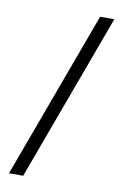

<svg xmlns="http://www.w3.org/2000/svg" viewBox="-86 -785 535 853"><g transform="rotate(10 181.5 -358.5)"><path d="M81 19Q151 -171 220 -358.5Q289 -546 359 -736H295Q225 -546 156 -358.5Q87 -171 17 19Z"/></g></svg>

Font: Josefin Slab Thin SemiBold
Style: Regular
Weight: 600
Version: Version 2.000